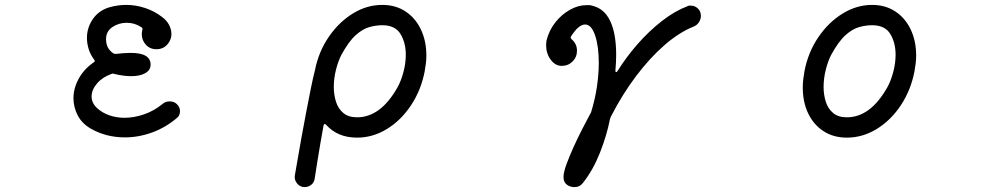

<svg xmlns="http://www.w3.org/2000/svg" viewBox="-20 -538 4040 784"><path d="M352 -12Q315 -33 297.5 -66.5Q280 -100 280 -137Q280 -177 301 -216Q322 -255 362 -283Q371 -288 364 -295Q349 -315 342 -338Q335 -361 335 -383Q335 -425 359 -460Q383 -495 426 -508Q443 -513 460.5 -515.5Q478 -518 495 -518Q534 -518 572 -505.5Q610 -493 640 -470Q660 -456 670 -437Q680 -418 680 -399Q680 -382 671 -367Q653 -337 619 -337Q592 -337 575.5 -355.5Q559 -374 559 -398Q559 -402 559.5 -406.5Q560 -411 561 -415Q562 -417 562 -419Q562 -424 557 -427Q530 -445 498 -445Q465 -445 439 -427.5Q413 -410 413 -378Q413 -340 443 -320Q448 -317 454 -318Q471 -320 486 -321Q501 -322 514 -322Q595 -322 595 -274Q595 -252 573.5 -239.5Q552 -227 516 -227Q485 -227 447 -236Q441 -239 435 -236Q398 -223 376 -197Q354 -171 354 -144Q354 -117 377 -96Q398 -77 427 -67Q456 -57 488 -57Q527 -57 568 -71Q609 -85 643 -113Q655 -124 673 -124Q691 -124 702 -113Q715 -101 715 -84Q715 -66 702 -56Q656 -17 601 3Q546 23 490 23Q453 23 418.5 14.5Q384 6 352 -12Z M1224 226Q1205 226 1193 211Q1181 196 1184 178Q1189 151 1196 109Q1203 67 1212 18Q1221 -31 1230.5 -81Q1240 -131 1249 -175.5Q1258 -220 1266 -251Q1281 -327 1322.5 -387.5Q1364 -448 1421 -483Q1478 -518 1541 -518Q1595 -518 1635.5 -491.5Q1676 -465 1698.5 -418Q1721 -371 1721 -311Q1721 -295 1719 -279Q1717 -263 1714 -246Q1699 -169 1658 -107.5Q1617 -46 1559.5 -11Q1502 24 1438 24Q1359 24 1312 -28Q1308 -32 1306 -32Q1303 -32 1301 -25Q1295 8 1288 48.5Q1281 89 1275 127Q1269 165 1265 191Q1263 207 1251 216.5Q1239 226 1224 226ZM1438 -59Q1534 -59 1603 -181Q1618 -208 1627.5 -244Q1637 -280 1637 -315Q1637 -363 1615.5 -399Q1594 -435 1541 -435Q1516 -435 1488.5 -427.5Q1461 -420 1432.5 -394.5Q1404 -369 1374 -314Q1361 -289 1352 -253.5Q1343 -218 1343 -183Q1343 -151 1352 -122.5Q1361 -94 1382 -76.5Q1403 -59 1438 -59Z M2305 222Q2281 212 2281 185Q2281 166 2293 133Q2305 100 2322.5 61.5Q2340 23 2358 -12Q2376 -47 2389 -71Q2391 -74 2392 -76Q2393 -78 2394 -81Q2410 -133 2417.5 -184.5Q2425 -236 2425 -281Q2425 -349 2410 -393.5Q2395 -438 2369 -438Q2353 -438 2334 -419Q2329 -414 2323.5 -406.5Q2318 -399 2312 -390Q2310 -386 2310 -385Q2310 -382 2314 -378Q2336 -359 2336 -331Q2336 -305 2318 -287Q2300 -269 2274 -269Q2247 -269 2228.5 -294.5Q2210 -320 2210 -353Q2210 -358 2210.5 -363.5Q2211 -369 2212 -374Q2222 -414 2247.5 -446.5Q2273 -479 2307 -498Q2341 -517 2375 -517Q2380 -517 2386 -517Q2392 -517 2397 -515Q2447 -504 2471.5 -452.5Q2496 -401 2496 -314Q2496 -284 2493 -251V-248Q2493 -244 2495.5 -243.5Q2498 -243 2501 -247Q2537 -305 2583.5 -358Q2630 -411 2682.5 -452Q2735 -493 2788 -513Q2791 -515 2794.5 -515Q2798 -515 2801 -515Q2817 -515 2829.5 -503.5Q2842 -492 2842 -473Q2842 -459 2833.5 -446.5Q2825 -434 2811 -429Q2752 -405 2692.5 -353Q2633 -301 2577.5 -227.5Q2522 -154 2475 -63Q2472 -57 2471 -53Q2458 14 2430 85Q2402 156 2361 208Q2348 226 2326 226Q2314 226 2305 222Z M3438 24Q3383 24 3342.5 -2.5Q3302 -29 3280 -75Q3258 -121 3258 -181Q3258 -198 3260 -214.5Q3262 -231 3265 -248Q3280 -325 3321.5 -386Q3363 -447 3420.5 -482.5Q3478 -518 3541 -518Q3595 -518 3635.5 -491.5Q3676 -465 3698.5 -418Q3721 -371 3721 -311Q3721 -295 3719 -279Q3717 -263 3714 -246Q3699 -169 3658 -107.5Q3617 -46 3559.5 -11Q3502 24 3438 24ZM3438 -59Q3534 -59 3603 -181Q3618 -208 3627.5 -244Q3637 -280 3637 -315Q3637 -363 3615.5 -399Q3594 -435 3541 -435Q3516 -435 3488.5 -427.5Q3461 -420 3432.5 -394.5Q3404 -369 3374 -314Q3361 -289 3352 -253.5Q3343 -218 3343 -183Q3343 -151 3352 -122.5Q3361 -94 3382 -76.5Q3403 -59 3438 -59Z"/></svg>

Font: Kiwi Maru Medium
Style: Regular
Weight: 500
Designer: Hiroki-Chan
Version: Version 1.100